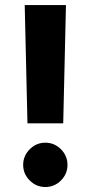

<svg xmlns="http://www.w3.org/2000/svg" viewBox="-20 -720 357 755"><path d="M77.2 -700H239.4L228.6 -234.9H88ZM71.1 -71.7Q71.1 -107.3 96.9 -133.1Q122.7 -158.9 158.3 -158.9Q193.9 -158.9 219.7 -133.1Q245.4 -107.3 245.4 -71.7Q245.4 -36.1 219.7 -10.3Q193.9 15.4 158.3 15.4Q122.7 15.4 96.9 -10.3Q71.1 -36.1 71.1 -71.7Z"/></svg>

Font: Oak Sans Light
Style: Regular
Weight: 400
Designer: Erik Kennedy, Walven
Foundry: Erik Kennedy, Walven
Version: Version 1.100;Glyphs 3.1.2 (3151)